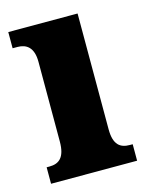

<svg xmlns="http://www.w3.org/2000/svg" viewBox="-88 -594 508 653"><g transform="rotate(-15 166.0 -268.0)"><path d="M11 0H314V-58H304C271 -58 248 -73 248 -128V-536H4V-479H21C52 -479 77 -463 77 -412V-131C77 -74 54 -58 21 -58H11Z"/></g></svg>

Font: Noto Serif Sinhala Condensed Black
Style: Regular
Weight: 900
Width: 3
Designer: Jelle Bosma - Monotype Design Team
Foundry: Monotype Imaging Inc.
Version: Version 2.007